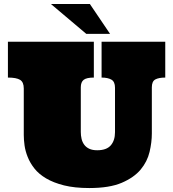

<svg xmlns="http://www.w3.org/2000/svg" viewBox="-20 -930 875 970"><path d="M454.1 -719.2V-538.1Q417 -538.1 402.6 -526.6Q388.2 -515.1 388.2 -488.8V-263.2Q388.2 -245.1 392.1 -228.5Q396 -211.9 405.5 -199Q415 -186 430.9 -178.5Q446.8 -170.9 471.2 -170.9Q518.1 -170.9 539.6 -195.6Q561 -220.2 561 -262.2V-486.8Q561 -517.1 543 -527.6Q524.9 -538.1 493.2 -538.1V-719.2H814.9V-538.1Q782.2 -538.1 764.6 -528.6Q747.1 -519 747.1 -488.8V-255.9Q747.1 -210.9 735.6 -162.4Q724.1 -113.8 690.7 -73.5Q657.2 -33.2 595.2 -6.6Q533.2 20 431.2 20Q356.9 20 303.5 6.6Q250 -6.8 212.9 -28.8Q175.8 -50.8 153.8 -78.9Q131.8 -106.9 119.9 -137Q107.9 -167 104 -195.6Q100.1 -224.1 100.1 -248V-482.9Q100.1 -515.1 81.5 -526.6Q63 -538.1 20 -538.1V-719.2ZM434.1 -909.7 536.1 -758.8H416L237.3 -909.7Z"/></svg>

Font: Ultra
Style: Regular
Weight: 400
Designer: Astigmatic (AOETI)
Foundry: Astigmatic (AOETI)
Version: Version 1.000